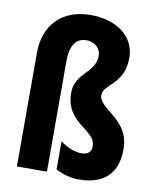

<svg xmlns="http://www.w3.org/2000/svg" viewBox="-86 -831 735 907"><g transform="rotate(10 281.5 -377.5)"><path d="M490 -597C490 -700 400 -765 276 -765C141 -765 56 -681 56 -545V0H200V-533C200 -606 228 -644 276 -644C321 -644 346 -614 346 -581C346 -499 248 -483 248 -388C248 -342 259 -292 327 -241C380 -200 392 -185 392 -154C392 -129 377 -114 344 -114C312 -114 274 -130 243 -154V-19C282 3 324 10 354 10C475 10 538 -52 538 -166C538 -240 503 -284 446 -329C406 -359 390 -381 390 -400C390 -456 490 -468 490 -597Z"/></g></svg>

Font: Noto Sans Gujarati UI ExtraCondensed ExtraBold
Style: Regular
Weight: 800
Width: 2
Designer: Jelle Bosma - Monotype Design Team, Universal Thirst
Foundry: Monotype Imaging Inc.
Version: Version 2.106